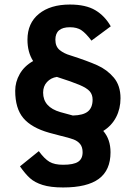

<svg xmlns="http://www.w3.org/2000/svg" viewBox="-20 -732 598 846"><path d="M435 -155Q467 -118 467 -61Q467 18 415.5 56Q364 94 258 94Q203 94 168 83Q133 72 112 53Q91 34 68 1L151 -66Q176 -32 198 -19Q220 -6 258 -6Q304 -6 324 -19Q344 -32 344 -61Q344 -84 333 -97.5Q322 -111 303 -118Q284 -125 246 -134L197 -147Q119 -169 83 -211.5Q47 -254 47 -332Q47 -371 67 -406Q87 -441 126 -463Q101 -502 101 -557Q101 -630 151.5 -671Q202 -712 288 -712Q358 -712 400 -687Q442 -662 468 -616L383 -553Q358 -586 338.5 -599Q319 -612 288 -612Q224 -612 224 -557Q224 -527 243 -511.5Q262 -496 290 -488Q365 -464 408.5 -444.5Q452 -425 481.5 -390Q511 -355 511 -299Q511 -253 491.5 -215.5Q472 -178 435 -155ZM246 -238 301 -223Q347 -224 367.5 -241Q388 -258 388 -293Q388 -315 375.5 -329.5Q363 -344 330 -358Q297 -372 231 -393H230Q204 -389 187 -370.5Q170 -352 170 -324Q170 -260 246 -238Z"/></svg>

Font: KoHo
Style: Bold
Weight: 700
Designer: Cadson Demak & Katatrad Team
Foundry: Cadson Demak Co.,Ltd.
Version: Version 1.000; ttfautohint (v1.6)